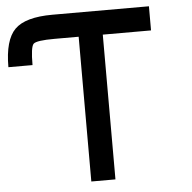

<svg xmlns="http://www.w3.org/2000/svg" viewBox="-58 -933 991 991"><g transform="rotate(-5 437.5 -437.5)"><path d="M375 -750H250Q156.2 -750 140.6 -734.4Q125 -718.8 125 -625H0Q0 -765.6 54.7 -820.3Q109.4 -875 250 -875H750V-750H500V0H375Z"/></g></svg>

Font: CraftyPE
Style: Regular
Weight: 400
Designer: Erek Butcher
Foundry: Haunted Coop
Version: Version 0.018;April 4, 2024;FontCreator 15.0.0.2962 64-bit